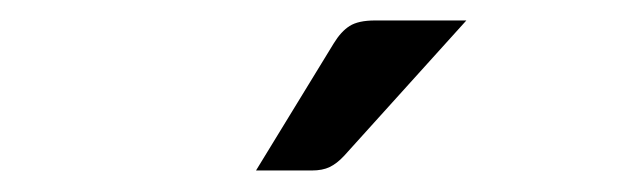

<svg xmlns="http://www.w3.org/2000/svg" viewBox="-20 -744 598 183"><path d="M424.5 -724.5 308 -595.5Q301 -588 294.2 -584.8Q287.5 -581.5 277 -581.5H224L298 -702.5Q305 -714 313.2 -719.2Q321.5 -724.5 337.5 -724.5Z"/></svg>

Font: Lato
Style: Regular
Weight: 400
Designer: Lukasz Dziedzic with Adam Twardoch and Botio Nikoltchev
Foundry: tyPoland Lukasz Dziedzic
Version: Version 2.015; 2015-08-06; http://www.latofonts.com/